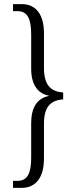

<svg xmlns="http://www.w3.org/2000/svg" viewBox="-20 -780 369 930"><path d="M43 130H85C157 130 193 75 193 -12V-181C193 -273 234 -294 286 -299V-332C234 -336 193 -359 193 -450V-619C193 -707 156 -760 86 -760H43V-726H65C113 -726 131 -689 131 -613V-447C131 -373 161 -327 216 -317V-315C160 -304 131 -259 131 -184V-16C131 59 113 96 65 96H43Z"/></svg>

Font: Noto Serif Thai ExtraCondensed Light
Style: Regular
Weight: 300
Width: 2
Designer: Monotype Design Team
Foundry: Monotype Imaging Inc.
Version: Version 2.002